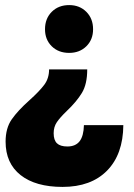

<svg xmlns="http://www.w3.org/2000/svg" viewBox="-20 -571 526 755"><path d="M157 -456Q157 -498 183.5 -524.5Q210 -551 252 -551Q293 -551 319.5 -524.5Q346 -498 346 -456Q346 -415 319.5 -389Q293 -363 252 -363Q210 -363 183.5 -389Q157 -415 157 -456ZM226 164Q120 164 61 117.5Q2 71 2 -14Q2 -67 26 -101.5Q50 -136 96 -177Q135 -212 154 -237.5Q173 -263 173 -298H323Q323 -240 302 -205.5Q281 -171 243 -135Q216 -109 203.5 -90.5Q191 -72 191 -47Q191 -20 204 -7.5Q217 5 245 5Q277 5 293 -15.5Q309 -36 310 -79H465Q464 36 401 100Q338 164 226 164Z"/></svg>

Font: Gontserrat ExtraBold
Style: Regular
Weight: 800
Designer: Julieta Ulanovsky
Foundry: Julieta Ulanovsky
Version: Version 6.001